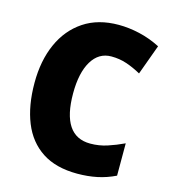

<svg xmlns="http://www.w3.org/2000/svg" viewBox="-109 -813 816 912"><g transform="rotate(15 298.5 -357.0)"><path d="M368 -570Q306 -570 271.5 -512.5Q237 -455 237 -354Q237 -144 377 -144Q420 -144 460 -157Q500 -170 540 -189V-30Q497 -9 451.5 0.5Q406 10 354 10Q249 10 181 -34.5Q113 -79 80 -161Q47 -243 47 -355Q47 -464 84 -547Q121 -630 191.5 -677Q262 -724 363 -724Q413 -724 465.5 -712Q518 -700 569 -674L515 -526Q479 -546 443.5 -558Q408 -570 368 -570Z"/></g></svg>

Font: Noto Sans Myanmar UI SemiCondensed Black
Style: Regular
Weight: 900
Width: 4
Designer: Monotype Design Team
Foundry: Monotype Imaging Inc.
Version: Version 2.103; ttfautohint (v1.8.4.7-5d5b)